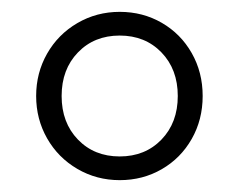

<svg xmlns="http://www.w3.org/2000/svg" viewBox="-20 -733 404 324"><path d="M41 -571Q41 -610 59.5 -642.5Q78 -675 110.5 -694Q143 -713 182 -713Q221 -713 253 -694.5Q285 -676 303.5 -643.5Q322 -611 322 -571Q322 -531 303.5 -498.5Q285 -466 253 -447.5Q221 -429 182 -429Q143 -429 110.5 -448Q78 -467 59.5 -499.5Q41 -532 41 -571ZM280 -571Q280 -616 252.5 -644.5Q225 -673 182 -673Q139 -673 111.5 -644.5Q84 -616 84 -571Q84 -526 111.5 -497.5Q139 -469 182 -469Q225 -469 252.5 -497.5Q280 -526 280 -571Z"/></svg>

Font: SN Pro Thin
Style: Regular
Weight: 200
Designer: Tobias Whetton
Foundry: Supernotes
Version: Version 1.003;Glyphs 3.3 (3324)